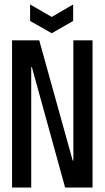

<svg xmlns="http://www.w3.org/2000/svg" viewBox="-20 -841 469 861"><path d="M34 0V-660H156L306 -121H309V-660H395V0H272L123 -540H120V0ZM115 -821 212 -765 308 -821V-747L212 -692L115 -747Z"/></svg>

Font: Bricolage Grotesque 48pt Condensed
Style: Regular
Weight: 400
Width: 3
Designer: Mathieu Triay
Foundry: Atelier Triay
Version: Version 1.000; ttfautohint (v1.8.4.7-5d5b);gftools[0.9.32]